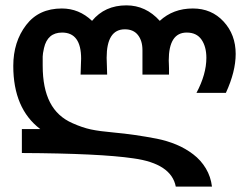

<svg xmlns="http://www.w3.org/2000/svg" viewBox="-20 -440 934 720"><path d="M282.2 -160.2Q282.2 -164.6 283.2 -189.9Q284.2 -215.3 284.2 -220.2Q284.2 -317.9 212.9 -317.9Q158.2 -317.9 145 -259.8Q140.1 -237.8 140.1 -228V-193.8Q140.1 -109.4 167.5 -56.2Q194.8 -2.9 252 22Q289.1 38.6 321 45.4Q353 52.2 408.2 57.1Q484.4 64 567.9 80.1Q606.9 87.9 641.4 102.3Q675.8 116.7 704.6 138.7Q733.4 160.6 752 191.7Q770.5 222.7 774.9 259.8H639.2Q622.6 173.3 480 153.8Q355 135.3 62 133.8V43.9H130.9Q29.8 -32.7 29.8 -192.9Q29.8 -283.2 78.1 -346.2Q125.5 -408.2 211.9 -408.2Q276.4 -408.2 325.2 -361.8Q373 -419.9 454.1 -419.9Q526.9 -419.9 579.1 -361.8Q629.4 -408.2 703.1 -408.2Q773.4 -408.2 818.6 -359.1Q863.8 -310.1 863.8 -237.8Q863.8 -171.4 827.1 -91.8H716.8Q753.9 -161.6 753.9 -223.1Q753.9 -265.1 735.6 -291.5Q717.3 -317.9 680.2 -317.9Q612.8 -317.9 612.8 -212.9Q612.8 -210 613.3 -200.4Q613.8 -190.9 613.8 -184.1V-160.2H514.2V-252Q514.2 -287.1 497.3 -308.6Q480.5 -330.1 448.2 -330.1Q379.9 -330.1 379.9 -223.1Q379.9 -217.3 380.9 -191.4Q381.8 -165.5 381.8 -160.2Z"/></svg>

Font: Miedinger*
Style: Bold
Weight: 700
Version: Version 001.000